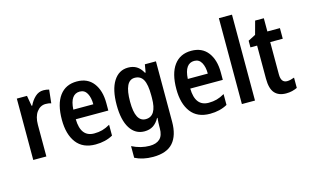

<svg xmlns="http://www.w3.org/2000/svg" viewBox="-113 -1080 2643 1641"><g transform="rotate(-15 1209.0 -260.0)"><path d="M302 -553Q328 -553 352 -546L339 -428Q319 -435 290 -435Q243 -435 212 -393.5Q181 -352 181 -280V0H65V-543H155L171 -451H177Q196 -493 228 -523Q260 -553 302 -553Z M597 -552Q692 -552 743 -485.5Q794 -419 794 -308V-242H506Q509 -84 628 -84Q667 -84 700 -93Q733 -102 769 -123V-27Q703 10 615 10Q503 10 446.5 -64.5Q390 -139 390 -268Q390 -406 444 -479Q498 -552 597 -552ZM599 -462Q558 -462 534.5 -429Q511 -396 507 -327H684Q684 -386 663 -424Q642 -462 599 -462Z M1051 -553Q1094 -553 1125.5 -534Q1157 -515 1180 -473H1186L1198 -543H1296V-9Q1296 112 1240 176Q1184 240 1062 240Q971 240 903 205V102Q980 141 1059 141Q1117 141 1148.5 112Q1180 83 1180 18V4Q1180 -11 1181 -32.5Q1182 -54 1184 -73H1180Q1157 -31 1125 -10.5Q1093 10 1048 10Q967 10 921 -62.5Q875 -135 875 -269Q875 -405 922 -479Q969 -553 1051 -553ZM1083 -454Q993 -454 993 -267Q993 -176 1016 -132Q1039 -88 1085 -88Q1182 -88 1182 -249V-274Q1182 -368 1158.5 -411Q1135 -454 1083 -454Z M1610 -552Q1705 -552 1756 -485.5Q1807 -419 1807 -308V-242H1519Q1522 -84 1641 -84Q1680 -84 1713 -93Q1746 -102 1782 -123V-27Q1716 10 1628 10Q1516 10 1459.5 -64.5Q1403 -139 1403 -268Q1403 -406 1457 -479Q1511 -552 1610 -552ZM1612 -462Q1571 -462 1547.5 -429Q1524 -396 1520 -327H1697Q1697 -386 1676 -424Q1655 -462 1612 -462Z M2027 0H1911V-760H2027Z M2336 -89Q2351 -89 2367.5 -93Q2384 -97 2400 -103V-12Q2379 -2 2354.5 4Q2330 10 2301 10Q2235 10 2200.5 -29Q2166 -68 2166 -156V-449H2107V-508L2173 -542L2205 -660H2282V-543H2393V-449H2282V-163Q2282 -89 2336 -89Z"/></g></svg>

Font: Noto Sans Georgian Condensed SemiBold
Style: Regular
Weight: 600
Width: 3
Designer: Monotype Design Team, Akaki Razmadze
Foundry: Google LLC
Version: Version 2.005; ttfautohint (v1.8.4.7-5d5b)